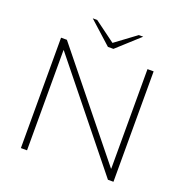

<svg xmlns="http://www.w3.org/2000/svg" viewBox="-151 -1009 1099 1144"><g transform="rotate(20 398.5 -436.5)"><path d="M105 0V-700H142L651 -69H653V-700H692V0H657L146 -635H144V0ZM386 -744 396 -770 535 -873H563L421 -744ZM386 -744 243 -873H271L411 -770L421 -744Z"/></g></svg>

Font: REM Thin
Style: Regular
Weight: 250
Designer: Octavio Pardo
Foundry: Ashler Design
Version: Version 1.005;gftools[0.9.28]